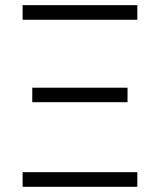

<svg xmlns="http://www.w3.org/2000/svg" viewBox="-20 -718 614 738"><path d="M66.9 -642.1V-698.2H507.8V-642.1ZM104 -325.2V-380.9H470.2V-325.2ZM66.9 0V-56.2H507.8V0Z"/></svg>

Font: Anuphan Light
Style: Regular
Weight: 300
Designer: Mike Abbink, Paul van der Laan, Pieter van Rosmalen, Mint Tantisuwanna
Foundry: Bold Monday; Cadson Demak
Version: Version 3.002;hotconv 1.0.109;makeotfexe 2.5.65596